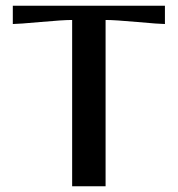

<svg xmlns="http://www.w3.org/2000/svg" viewBox="-20 -653 623 673"><path d="M24.9 -632.8H558.1V-568.8Q539.6 -568.8 460.9 -575.9Q382.3 -583 350.1 -583V0H232.9V-583Q200.7 -583 122.1 -575.9Q43.5 -568.8 24.9 -568.8Z"/></svg>

Font: Resagokr
Style: Bold
Weight: 600
Designer: gluk
Foundry: gluk
Version: Version 0.95